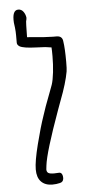

<svg xmlns="http://www.w3.org/2000/svg" viewBox="-56 -834 424 875"><g transform="rotate(-5 155.5 -396.0)"><path d="M148 8Q115 8 96.5 -11Q78 -30 78 -67Q78 -104 97.5 -181Q117 -258 134 -307Q145 -343 171 -410L184 -445Q191 -466 195 -501.5Q199 -537 199 -575Q199 -603 198 -615Q180 -618 169.5 -619Q159 -620 128 -621Q70 -623 53 -633Q42 -640 42 -650V-683Q42 -702 40 -719Q38 -736 37 -742Q33 -800 62 -800Q76 -800 85 -788Q94 -776 96 -760Q96 -754 93 -743L92 -724L91 -671Q101 -671 141 -667L163 -665L209 -663H217H225Q252 -663 254 -637Q259 -605 259 -544Q259 -511 257 -500Q248 -448 218 -370L203 -329Q135 -141 128 -81Q126 -67 126 -63Q126 -52 133 -47Q140 -42 160 -42Q173 -42 181 -43Q191 -44 195.5 -35.5Q200 -27 199 -14Q197 1 182 4Q166 8 148 8Z"/></g></svg>

Font: Amatic SC
Style: Bold
Weight: 700
Designer: Multiple Designers
Foundry: Vernon Adams
Version: Version 2.505